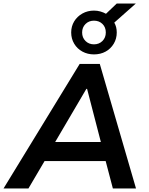

<svg xmlns="http://www.w3.org/2000/svg" viewBox="-48 -1067 841 1087"><path d="M-28 0 403 -705H517L722 0H591L540 -194L585 -155H167L226 -192L113 0ZM441 -564 249 -237 229 -263H559L530 -236L445 -564ZM484 -759Q448 -759 418.5 -775Q389 -791 372 -819.5Q355 -848 355 -883Q355 -918 372 -946Q389 -974 418.5 -990.5Q448 -1007 484 -1007Q503 -1007 520.5 -1002Q538 -997 552 -989L613 -1047H721L599 -939Q606 -927 609.5 -913Q613 -899 613 -883Q613 -848 596 -819.5Q579 -791 550 -775Q521 -759 484 -759ZM484 -816Q513 -816 532 -835Q551 -854 551 -883Q551 -913 532 -931.5Q513 -950 484 -950Q455 -950 436 -931Q417 -912 417 -883Q417 -854 436 -835Q455 -816 484 -816Z"/></svg>

Font: Nunito Sans 9pt
Style: Bold Italic
Weight: 700
Italic angle: -9°
Version: Version 3.101;gftools[0.9.27]